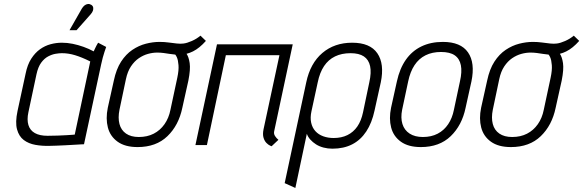

<svg xmlns="http://www.w3.org/2000/svg" viewBox="-20 -720 2895 953"><path d="M507 -487 467 -508Q459 -495 452 -480Q445 -465 445 -465Q421 -478 394.5 -487.5Q368 -497 341 -502.5Q314 -508 287 -508Q259 -508 231 -500.5Q203 -493 178.5 -475.5Q154 -458 135 -428.5Q116 -399 107 -354L67 -169Q55 -113 64.5 -78Q74 -43 98 -25Q122 -7 155.5 -1Q189 5 225 4Q239 4 260.5 3Q282 2 305.5 1Q329 0 350 -1.5Q371 -3 384.5 -3.5Q398 -4 397 -4L482 -400Q490 -437 498.5 -462Q507 -487 507 -487ZM121 -163 161 -351Q169 -388 184.5 -409Q200 -430 219 -440Q238 -450 256 -453Q274 -456 287 -456Q304 -456 320 -453.5Q336 -451 352.5 -446Q369 -441 387.5 -433.5Q406 -426 428 -415L351 -52Q351 -52 340 -51Q329 -50 310 -49Q291 -48 267 -47Q243 -46 216 -46Q177 -46 153 -59.5Q129 -73 121 -99.5Q113 -126 121 -163ZM430 -649Q438 -658 441 -666.5Q444 -675 442.5 -683Q441 -691 433 -696Q425 -701 416 -700Q407 -699 399.5 -693Q392 -687 386 -677L325 -570H360Z M1002 -517 975 -543Q956 -527 932 -516.5Q908 -506 891 -504Q877 -502 858 -504Q839 -506 817.5 -509Q796 -512 772 -512Q739 -512 704 -503Q669 -494 637 -472.5Q605 -451 581 -414Q557 -377 545 -320L515 -185Q504 -131 515.5 -87Q527 -43 564 -16.5Q601 10 663 10Q755 10 811 -44Q867 -98 885 -185L915 -320Q926 -376 921.5 -406.5Q917 -437 906 -453Q922 -457 938 -465Q954 -473 970 -486Q986 -499 1002 -517ZM860 -334 826 -175Q818 -134 796.5 -103.5Q775 -73 743 -56.5Q711 -40 669 -40Q630 -40 605.5 -57Q581 -74 573 -104.5Q565 -135 573 -175L605 -327Q613 -365 630 -390.5Q647 -416 669 -431Q691 -446 714.5 -452.5Q738 -459 760 -459Q776 -459 791.5 -457Q807 -455 822 -452.5Q837 -450 850 -449Q854 -444 857.5 -436.5Q861 -429 863 -419Q865 -409 866 -396.5Q867 -384 865.5 -368.5Q864 -353 860 -334Z M1341 -69 1433 -500H1057L950 0H1007L1101 -446H1367L1288 -78Q1283 -53 1288 -36.5Q1293 -20 1302.5 -10.5Q1312 -1 1320 2.5Q1328 6 1328 6L1362 -26Q1352 -34 1345 -45Q1338 -56 1341 -69Z M1839 -171 1870 -311Q1889 -403 1853 -455.5Q1817 -508 1728 -508Q1640 -508 1580 -457Q1520 -406 1500 -311L1393 189L1446 213L1503 -56Q1508 -41 1520 -27.5Q1532 -14 1548.5 -3.5Q1565 7 1586 12.5Q1607 18 1630 18Q1686 18 1728 -3.5Q1770 -25 1798 -67.5Q1826 -110 1839 -171ZM1813 -311 1782 -163Q1773 -120 1753.5 -92Q1734 -64 1704.5 -49.5Q1675 -35 1636 -35Q1608 -35 1584.5 -43.5Q1561 -52 1545.5 -69Q1530 -86 1524.5 -111Q1519 -136 1526 -168L1557 -311Q1567 -360 1588.5 -392Q1610 -424 1643 -440Q1676 -456 1720 -456Q1762 -456 1786 -440Q1810 -424 1817 -392Q1824 -360 1813 -311Z M2291 -185 2320 -316Q2339 -408 2303 -460Q2267 -512 2178 -512Q2118 -512 2071.5 -489.5Q2025 -467 1994.5 -423.5Q1964 -380 1950 -316L1921 -185Q1910 -131 1921.5 -87Q1933 -43 1970 -16.5Q2007 10 2069 10Q2161 10 2217 -44Q2273 -98 2291 -185ZM2263 -316 2233 -175Q2225 -134 2204.5 -103.5Q2184 -73 2152.5 -56.5Q2121 -40 2079 -40Q2039 -40 2013 -57Q1987 -74 1977.5 -104.5Q1968 -135 1976 -175L2006 -316Q2016 -364 2037.5 -396.5Q2059 -429 2092 -445.5Q2125 -462 2169 -462Q2213 -462 2237 -445.5Q2261 -429 2267.5 -396.5Q2274 -364 2263 -316Z M2855 -517 2828 -543Q2809 -527 2785 -516.5Q2761 -506 2744 -504Q2730 -502 2711 -504Q2692 -506 2670.5 -509Q2649 -512 2625 -512Q2592 -512 2557 -503Q2522 -494 2490 -472.5Q2458 -451 2434 -414Q2410 -377 2398 -320L2368 -185Q2357 -131 2368.5 -87Q2380 -43 2417 -16.5Q2454 10 2516 10Q2608 10 2664 -44Q2720 -98 2738 -185L2768 -320Q2779 -376 2774.5 -406.5Q2770 -437 2759 -453Q2775 -457 2791 -465Q2807 -473 2823 -486Q2839 -499 2855 -517ZM2713 -334 2679 -175Q2671 -134 2649.5 -103.5Q2628 -73 2596 -56.5Q2564 -40 2522 -40Q2483 -40 2458.5 -57Q2434 -74 2426 -104.5Q2418 -135 2426 -175L2458 -327Q2466 -365 2483 -390.5Q2500 -416 2522 -431Q2544 -446 2567.5 -452.5Q2591 -459 2613 -459Q2629 -459 2644.5 -457Q2660 -455 2675 -452.5Q2690 -450 2703 -449Q2707 -444 2710.5 -436.5Q2714 -429 2716 -419Q2718 -409 2719 -396.5Q2720 -384 2718.5 -368.5Q2717 -353 2713 -334Z"/></svg>

Font: Advent Pro
Style: Italic
Weight: 400
Italic angle: -12°
Designer: VivaRado, Andreas Kalpakidis
Foundry: VivaRado, Andreas Kalpakidis
Version: Version 3.000